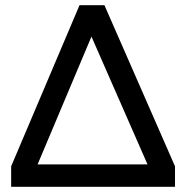

<svg xmlns="http://www.w3.org/2000/svg" viewBox="-20 -720 718 740"><path d="M23 0V-79L286.5 -700H382.5L654.5 -79V0ZM125 -86.5H548.5L332.5 -579Z"/></svg>

Font: Geologica Roman Light
Style: Regular
Weight: 300
Designer: Sindre Bremnes, Frode Helland
Foundry: Monokrom Skriftforlag AS
Version: Version 1.010;gftools[0.9.28]